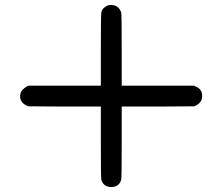

<svg xmlns="http://www.w3.org/2000/svg" viewBox="-20 -637 896 773"><path d="M61 -250Q61 -276 94 -292H386V-436Q386 -581 388 -587Q391 -601 401 -607Q411 -617 427 -617Q457 -617 468 -587Q470 -581 470 -436V-292H762L767 -289Q794 -279 794 -250Q794 -222 762 -209L616 -208H470V-64Q470 81 468 87Q459 116 428 116Q397 116 388 87Q386 81 386 -64V-208H240L94 -209Q61 -221 61 -250Z"/></svg>

Font: KaTeX_SansSerif
Style: Bold
Weight: 700
Version: Version 1.1; ttfautohint (v1.3)